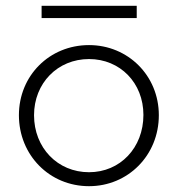

<svg xmlns="http://www.w3.org/2000/svg" viewBox="-20 -630 611 660"><path d="M286 10C420 10 526 -96 526 -234C526 -370 420 -475 286 -475C150 -475 45 -370 45 -234C45 -97 150 10 286 10ZM97 -234C97 -344 178 -427 286 -427C393 -427 473 -345 473 -235C473 -122 393 -38 286 -38C178 -38 97 -122 97 -234ZM123 -568H450V-610H123Z"/></svg>

Font: MV Cash ExtraLight
Style: Regular
Weight: 200
Designer: Rodrigo Fuenzalida
Foundry: fragTYPE
Version: Version 1.100;Glyphs 3.1.2 (3151)